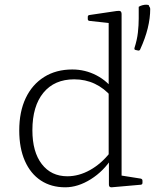

<svg xmlns="http://www.w3.org/2000/svg" viewBox="-20 -791 662 818"><path d="M443 -162V-600H498V-162ZM455 -379Q424 -415 384 -434Q344 -453 296 -453Q212 -453 165 -396Q118 -339 118 -236Q118 -144 158 -92Q198 -40 267 -40Q316 -40 363.5 -66.5Q411 -93 449 -141L458 -119Q422 -62 367 -27.5Q312 7 258 7Q198 7 154 -22Q110 -51 86 -105.5Q62 -160 62 -235Q62 -315 89.5 -373Q117 -431 168 -463Q219 -495 288 -495Q343 -495 391 -470Q439 -445 472 -398ZM443 -573V-718L462 -691L361 -702Q354 -703 354 -710V-719Q354 -726 361 -727L476 -744Q489 -746 493.5 -743Q498 -740 498 -730V-573ZM498 -162V-19L479 -46L580 -30Q587 -28 587 -21V-12Q587 -5 580 -4L455 7Q450 7 447 4.5Q444 2 444 -5V-117L443 -126V-162ZM616 -763Q620 -759 620 -753Q620 -714 609.5 -671Q599 -628 577 -580Q574 -574 567 -576L558 -578Q551 -579 553 -587Q564 -621 567.5 -652.5Q571 -684 571 -712Q571 -740 571 -762Q577 -766 586 -768.5Q595 -771 603 -771Q608 -771 611.5 -770Q615 -769 616 -763Z"/></svg>

Font: Hahmlet ExtraLight
Style: Regular
Weight: 250
Designer: Minjoo Ham & Mark Frömberg
Foundry: hypertype
Version: Version 1.002